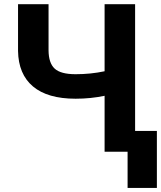

<svg xmlns="http://www.w3.org/2000/svg" viewBox="-20 -731 776 925"><path d="M630.9 -710.9V0H483.9V-269.5Q417 -255.4 344.2 -255.4Q209 -255.4 138.9 -314.5Q68.8 -373.5 66.9 -485.4V-710.9H213.9V-488.3Q214.4 -427.2 243.4 -400.4Q272.5 -373.5 344.2 -373.5Q417 -373.5 483.9 -387.7V-710.9ZM735.8 174.3H594.7V-100.1H735.8Z"/></svg>

Font: RobotoInd
Style: Bold
Weight: 700
Designer: Google
Version: Version 2.001150; 2014